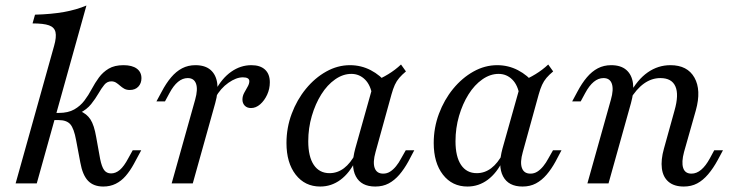

<svg xmlns="http://www.w3.org/2000/svg" viewBox="-20 -661 2643 692"><path d="M36.3 0 175.1 -496.1Q184 -527.5 180 -545.2Q176 -562.8 156.5 -569.7Q137.1 -576.6 97.3 -576.6L106.2 -608.1Q165.3 -609.7 210.3 -617.7Q255.4 -625.8 291.5 -641.1L112.5 0ZM352.3 11.3Q317.3 11.3 297.4 -9.3Q277.6 -30 269.5 -75.1L254.4 -155.2Q246.7 -197.9 233.4 -213.1Q220.1 -228.2 191.4 -228.2H157.4L164.5 -254H191.9Q225.8 -254 247.7 -266.6Q269.6 -279.1 284.2 -298.5Q298.9 -317.9 310.6 -340.1Q322.4 -362.3 336.6 -381.7Q350.8 -401 371.8 -413.6Q392.8 -426.1 425 -426.1Q456.1 -426.1 473 -413.7Q489.8 -401.3 489.8 -379.1Q489.8 -360.8 478.6 -348.8Q467.4 -336.7 447.7 -336.7Q436 -336.7 427.7 -341.3Q419.5 -346 412.5 -352.3Q405.5 -358.5 398.2 -363.2Q390.8 -367.8 381 -367.8Q366.1 -367.8 355.8 -355.2Q345.5 -342.6 334.8 -324Q324.1 -305.4 308.6 -285.9Q293 -266.3 266.8 -253.3L267.5 -261.3Q292.8 -251 306.1 -230.4Q319.4 -209.8 326.6 -167.4L340.9 -88.3Q346.5 -60.2 355.3 -48.1Q364.2 -36 380.3 -36Q397.2 -36 412.1 -48.8Q427 -61.6 442.3 -90.5L458.3 -119.4H489L462 -69.3Q448.8 -45.3 433.1 -27Q417.4 -8.8 397.2 1.3Q377.1 11.3 352.3 11.3Z M598.7 0 683.4 -301.9Q693.8 -338.8 686.6 -359.2Q679.3 -379.6 656.6 -379.6Q638.1 -379.6 621.6 -366Q605.1 -352.4 590.6 -325.1L574.6 -295.5H543.8L562.5 -330.1Q578.7 -361 596.8 -382.3Q614.9 -403.7 636.4 -414.9Q657.9 -426.1 684.3 -426.1Q719.2 -426.1 738.9 -409Q758.5 -391.9 762.9 -361.2Q767.3 -330.5 755.7 -289.3L674.8 0ZM884.7 -271.6Q870.5 -271.6 862.1 -280.2Q853.8 -288.9 853.8 -302.1Q853.8 -314.6 860 -326.2Q866.2 -337.8 872.4 -348.4Q878.6 -359.1 878.6 -368.3Q878.6 -382.3 855.2 -382.3Q831.4 -382.3 803.3 -362.6Q775.2 -343 756.2 -309.1L756 -334Q779.6 -378.8 813.3 -402.4Q847 -426.1 885.9 -426.1Q917.9 -426.1 935.2 -410.1Q952.5 -394.1 952.5 -364.4Q952.5 -340.6 942.8 -319.6Q933.2 -298.7 917.8 -285.1Q902.3 -271.6 884.7 -271.6Z M1134.1 11.3Q1079 11.3 1045.7 -31.5Q1012.5 -74.3 1012.5 -145.5Q1012.5 -200.5 1031.3 -250.9Q1050.1 -301.3 1082.5 -340.8Q1114.8 -380.3 1155.9 -403.2Q1196.9 -426.1 1241.3 -426.1Q1281.3 -426.1 1316.1 -408.1Q1350.8 -390.1 1376.7 -357.9L1322.2 -314.1Q1316.3 -353.8 1295.7 -374.2Q1275.1 -394.7 1246.3 -394.7Q1216.1 -394.7 1187.9 -374.9Q1159.6 -355.2 1138.1 -321Q1116.6 -286.8 1103.8 -243Q1091 -199.2 1091 -151.9Q1091 -96.4 1111 -66.6Q1131 -36.9 1167.8 -36.9Q1196.1 -36.9 1219.8 -54.8Q1243.5 -72.8 1261.8 -107.9L1262.2 -83.3Q1240.1 -37.5 1207.3 -13.1Q1174.6 11.3 1134.1 11.3ZM1332.6 11.3Q1281.8 11.3 1262.5 -25.5Q1243.2 -62.2 1260.4 -125.5L1328.6 -368.2Q1354.4 -378.4 1379.5 -393.7Q1404.6 -409 1425.3 -428.5L1443.1 -403.6Q1428.7 -391.6 1419.1 -380.4Q1409.4 -369.1 1403 -355.1Q1396.6 -341 1391 -320.8L1333.5 -112.9Q1323.1 -76 1330.4 -55.6Q1337.7 -35.2 1361.1 -35.2Q1374.8 -35.2 1386 -42.4Q1397.3 -49.5 1407.4 -61.9Q1417.5 -74.3 1425.6 -89.8L1442.4 -119.4H1473.1L1451.6 -78.7Q1436.7 -51.7 1419.4 -31.4Q1402 -11.2 1381 0.1Q1359.9 11.3 1332.6 11.3Z M1664.8 11.3Q1609.6 11.3 1576.4 -31.5Q1543.2 -74.3 1543.2 -145.5Q1543.2 -200.5 1562 -250.9Q1580.8 -301.3 1613.1 -340.8Q1645.5 -380.3 1686.5 -403.2Q1727.5 -426.1 1772 -426.1Q1811.9 -426.1 1846.7 -408.1Q1881.5 -390.1 1907.3 -357.9L1852.9 -314.1Q1847 -353.8 1826.4 -374.2Q1805.8 -394.7 1776.9 -394.7Q1746.8 -394.7 1718.5 -374.9Q1690.2 -355.2 1668.7 -321Q1647.2 -286.8 1634.4 -243Q1621.7 -199.2 1621.7 -151.9Q1621.7 -96.4 1641.7 -66.6Q1661.7 -36.9 1698.4 -36.9Q1726.8 -36.9 1750.5 -54.8Q1774.2 -72.8 1792.5 -107.9L1792.8 -83.3Q1770.7 -37.5 1738 -13.1Q1705.2 11.3 1664.8 11.3ZM1863.3 11.3Q1812.5 11.3 1793.1 -25.5Q1773.8 -62.2 1791 -125.5L1859.3 -368.2Q1885 -378.4 1910.1 -393.7Q1935.2 -409 1955.9 -428.5L1973.7 -403.6Q1959.3 -391.6 1949.7 -380.4Q1940.1 -369.1 1933.7 -355.1Q1927.2 -341 1921.6 -320.8L1864.2 -112.9Q1853.7 -76 1861.1 -55.6Q1868.4 -35.2 1891.8 -35.2Q1905.4 -35.2 1916.7 -42.4Q1927.9 -49.5 1938 -61.9Q1948.1 -74.3 1956.3 -89.8L1973.1 -119.4H2003.7L1982.2 -78.7Q1967.4 -51.7 1950 -31.4Q1932.7 -11.2 1911.6 0.1Q1890.5 11.3 1863.3 11.3Z M2444.4 11.3Q2409.6 11.3 2389.5 -5.8Q2369.4 -22.9 2365.5 -53.9Q2361.5 -85 2373 -125.5L2411 -262.4Q2427.5 -319.9 2414.2 -349.7Q2401 -379.6 2360.1 -379.6Q2328.7 -379.6 2301 -359.9Q2273.4 -340.2 2249.9 -301L2249 -321.5Q2277.2 -374.2 2314.5 -400.1Q2351.8 -426.1 2396.4 -426.1Q2457.6 -426.1 2482.9 -381.2Q2508.2 -336.3 2487.9 -263.2L2445.3 -112.9Q2435.7 -76.7 2442.2 -56Q2448.7 -35.2 2472.1 -35.2Q2490.7 -35.2 2507.2 -49.2Q2523.7 -63.2 2538.2 -89.8L2554.2 -119.4H2585.7L2567.1 -84.7Q2550.8 -54.6 2532.3 -32.9Q2513.8 -11.1 2492.7 0.1Q2471.6 11.3 2444.4 11.3ZM2097.1 0 2181.8 -301.9Q2192.2 -338.1 2185.3 -358.8Q2178.4 -379.6 2155 -379.6Q2136.5 -379.6 2120 -366Q2103.5 -352.4 2088.9 -325.1L2072.9 -295.5H2042.2L2060.8 -330.1Q2077.1 -361 2095.2 -382.3Q2113.3 -403.7 2134.8 -414.9Q2156.3 -426.1 2182.7 -426.1Q2217.6 -426.1 2237.3 -409Q2257 -391.9 2261.3 -361.2Q2265.7 -330.5 2254.1 -289.3L2173.2 0Z"/></svg>

Font: Playfair 5pt SemiExpanded Light 12pt
Style: Italic
Weight: 300
Italic angle: -15.6°
Version: Version 2.000;gftools[0.9.28]